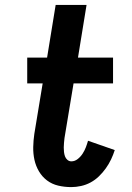

<svg xmlns="http://www.w3.org/2000/svg" viewBox="-20 -755 540 783"><path d="M271 8Q243 8 217.5 2Q192 -4 172 -19Q152 -34 139 -56Q126 -78 120.5 -103Q115 -128 115.5 -155Q116 -182 120 -209L154 -415H91V-520H172L207 -735H333L298 -520H441V-415H280L243 -192Q242 -182 241 -172.5Q240 -163 240 -153.5Q240 -144 241 -135Q242 -126 245 -117.5Q248 -109 255 -103Q262 -97 271 -97Q285 -97 297 -106.5Q309 -116 317 -128.5Q325 -141 330 -154Q335 -167 339 -181L448 -143Q442 -124 433 -105Q424 -86 411.5 -68.5Q399 -51 383.5 -36Q368 -21 349.5 -11Q331 -1 310.5 3.5Q290 8 271 8Z"/></svg>

Font: Iosevka Curly Extrabold
Style: Italic
Weight: 800
Italic angle: -9°
Monospace: yes
Designer: Belleve Invis
Foundry: Belleve Invis
Version: Version 22.1.2; ttfautohint (v1.8.4)